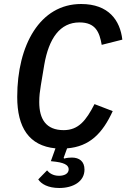

<svg xmlns="http://www.w3.org/2000/svg" viewBox="-20 -730 640 959"><path d="M377 -618C457 -618 477 -570 488 -506L591 -532C580 -628 523 -710 385 -710C180 -710 66 -505 66 -246C66 -93 125 -2 257 11L234 75L260 78C313 85 323 101 323 116C323 137 302 148 275 148C244 148 226 134 215 121L171 166C186 189 220 209 276 209C345 209 402 177 402 117C402 76 376 57 339 57C328 57 315 58 300 62L298 58L315 11C428 2 492 -64 543 -175L452 -210C410 -128 372 -80 298 -80C210 -80 176 -135 176 -220C176 -251 179 -273 184 -304L201 -406C224 -539 280 -618 377 -618Z"/></svg>

Font: IBM Mono Medium
Style: Italic
Weight: 500
Italic angle: -9°
Monospace: yes
Designer: Mike Abbink, Paul van der Laan, Pieter van Rosmalen
Foundry: Bold Monday
Version: Version 2.3